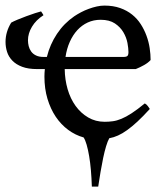

<svg xmlns="http://www.w3.org/2000/svg" viewBox="-20 -489 603 694"><path d="M343.8 -417.5Q318.4 -417.5 297.1 -407.7Q275.9 -397.9 259.5 -380.1Q243.2 -362.3 232.2 -337.6Q221.2 -313 216.8 -283.2H425.8Q437 -283.2 440.7 -286.9Q444.3 -290.5 444.3 -300.8Q444.3 -314 440.7 -333.7Q437 -353.5 426 -372.3Q415 -391.1 395.3 -404.3Q375.5 -417.5 343.8 -417.5ZM213.9 -239.3Q214.4 -201.2 224.4 -166.7Q234.4 -132.3 253.2 -106.2Q272 -80.1 298.6 -64.5Q325.2 -48.8 358.4 -48.8Q373.5 -48.8 387.9 -50.8Q402.3 -52.7 418.9 -59.6Q435.5 -66.4 455.8 -79.6Q476.1 -92.8 503.4 -115.2Q509.8 -111.8 514.4 -105.5Q519 -99.1 521.5 -95.2Q497.1 -68.4 477.1 -49.8Q457 -31.2 439.7 -18.8Q422.4 -6.3 406.7 0.7Q391.1 7.8 375 10.7Q369.1 21 363.5 39.6Q357.9 58.1 353 81.5Q348.1 105 343.5 131.8Q338.9 158.7 335 185.5H312Q311 154.8 308.6 126.7Q306.2 98.6 302.2 75.2Q298.3 51.8 293.2 34.2Q288.1 16.6 282.2 7.8Q252.4 -0.5 226.6 -19.5Q200.7 -38.6 181.6 -66.9Q162.6 -95.2 151.6 -131.8Q140.6 -168.5 140.6 -211.9Q140.6 -225.1 142.1 -239.3H114.7Q82 -239.3 60.1 -247.6Q38.1 -255.9 24.7 -269.8Q11.2 -283.7 5.6 -301.3Q0 -318.8 0 -337.4Q0 -374 20.5 -407.2Q28.3 -411.6 43.5 -418Q58.6 -424.3 75.2 -430.4Q91.8 -436.5 106.7 -441.4Q121.6 -446.3 128.4 -447.8Q130.4 -445.3 132.6 -441.7Q134.8 -438 137.2 -434.1Q109.9 -416.5 95.5 -392.3Q81.1 -368.2 81.1 -343.3Q81.1 -333 83.7 -322.3Q86.4 -311.5 92.8 -302.7Q99.1 -293.9 110.1 -288.6Q121.1 -283.2 137.2 -283.2H149.4Q160.6 -328.6 186 -366.7Q211.4 -404.8 248.5 -430.2Q259.3 -437.5 272.7 -444.6Q286.1 -451.7 300.8 -457Q315.4 -462.4 329.8 -465.6Q344.2 -468.8 357.4 -468.8Q389.2 -468.8 414.1 -460Q439 -451.2 457.5 -436.3Q476.1 -421.4 488.8 -401.6Q501.5 -381.8 509.5 -359.9Q517.6 -337.9 521 -315.2Q524.4 -292.5 524.4 -272Q515.6 -262.2 501 -253.9Q486.3 -245.6 470.7 -239.3Z"/></svg>

Font: Gentium Plus CyrE
Style: Regular
Weight: 400
Designer: J. Victor Gaultney, Annie Olsen, Iska Routamaa, Becca Hirsbrunner
Foundry: SIL International
Version: Version 5.000